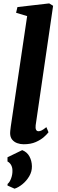

<svg xmlns="http://www.w3.org/2000/svg" viewBox="-20 -837 342 1128"><path d="M189.5 -101Q187.5 -84 191.8 -75Q196 -66 206.5 -66Q214.5 -66 224.5 -70.8Q234.5 -75.5 252.5 -90L265 -60Q256.5 -48.5 238 -32Q219.5 -15.5 190 -2.5Q160.5 10.5 119 10.5Q99.5 10.5 81.2 4Q63 -2.5 51.2 -17Q39.5 -31.5 39.5 -55Q39.5 -60.5 40.2 -67.8Q41 -75 42 -82.5Q43 -90 43.5 -95L139.5 -742.5L74.5 -762L82.5 -795.5L269 -817L292 -803ZM65.5 271.5 24 253 24.5 243.5Q37 234 45.5 210.5Q54 187 53 163.5Q53 147.5 45.8 133.5Q38.5 119.5 24 111.5V87L110.5 45Q139.5 56.5 153.2 82.5Q167 108.5 167.5 140Q168 171 151.8 198.5Q135.5 226 111.8 245.2Q88 264.5 65.5 271.5Z"/></svg>

Font: Merriweather 48pt ExtraBold
Style: Italic
Weight: 800
Italic angle: -7.8°
Version: Version 2.101